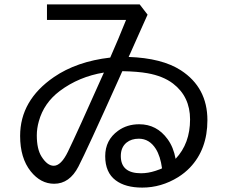

<svg xmlns="http://www.w3.org/2000/svg" viewBox="-20 -812 1040 876"><path d="M194.3 -792H617.2L653.3 -745.1L646.5 -730L623.5 -678.7L599.1 -624L573.7 -566.9L566.9 -552.2Q719.2 -546.9 805.2 -491.2Q926.3 -412.6 926.3 -263.7Q926.3 -130.9 846.7 -47.4Q823.2 -22.9 793 -3.9Q715.8 43.9 628.9 43.9Q551.8 43.9 507.8 10.7Q460 -24.9 460 -99.6Q460 -172.9 518.6 -215.3Q559.6 -245.1 615.2 -245.1Q695.3 -245.1 744.6 -177.2Q771.5 -140.6 781.2 -87.4Q847.2 -157.2 847.2 -267.1Q847.2 -371.1 769.5 -430.7Q724.1 -465.3 652.3 -478Q608.9 -485.8 538.1 -487.3L522 -451.2Q375.5 -125 337.9 -52.2Q297.4 26.4 227.1 26.4Q165.5 26.4 120.1 -30.3Q71.8 -90.8 71.8 -191.9Q71.8 -354.5 226.1 -460.4Q330.1 -531.7 482.9 -549.3Q520.5 -634.3 555.2 -721.2H194.3ZM719.2 -44.4Q711.9 -99.1 690.9 -132.8Q661.6 -179.2 613.3 -179.2Q579.6 -179.2 557.6 -161.6Q531.2 -140.1 531.2 -100.1Q531.2 -21.5 623.5 -21.5Q655.8 -21.5 689.9 -32.7Q719.2 -42.5 719.2 -44.4ZM454.1 -481Q340.3 -462.4 252.9 -397Q180.2 -342.3 157.2 -258.8Q147.9 -226.1 147.9 -194.3Q147.9 -131.8 169.4 -97.7Q195.8 -55.7 225.1 -55.7Q258.8 -55.7 290 -120.1Q330.6 -203.6 454.1 -481Z"/></svg>

Font: BIZ UDGothic
Style: Regular
Weight: 400
Monospace: yes
Designer: TypeBank Co., Ltd.
Foundry: Morisawa Inc.
Version: Version 1.05